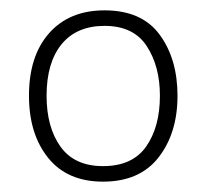

<svg xmlns="http://www.w3.org/2000/svg" viewBox="-20 -744 397 371"><path d="M323 -559Q323 -487 286.5 -440Q250 -393 179 -393Q110 -393 73 -439Q36 -485 36 -559Q36 -636 75 -680Q114 -724 182 -724Q254 -724 288.5 -677Q323 -630 323 -559ZM70 -559Q70 -498 97 -460.5Q124 -423 179 -423Q236 -423 262.5 -461Q289 -499 289 -559Q289 -616 263.5 -655Q238 -694 182 -694Q128 -694 99 -658.5Q70 -623 70 -559Z"/></svg>

Font: Noto Sans Lao Looped ExtraLight
Style: Regular
Weight: 200
Designer: Mark Frömberg, Ben Mitchell
Foundry: The Fontpad Ltd
Version: Version 1.002; ttfautohint (v1.8.4.7-5d5b)